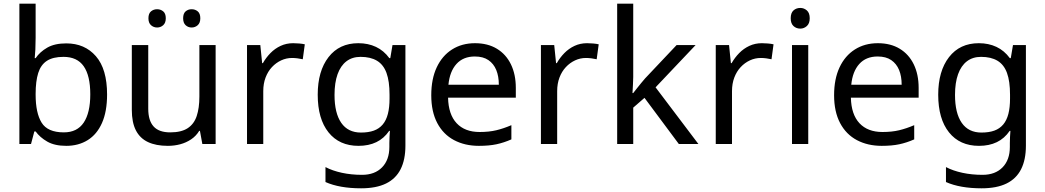

<svg xmlns="http://www.w3.org/2000/svg" viewBox="-20 -780 5662 1040"><path d="M173 -575Q173 -541 171.5 -511.5Q170 -482 168 -465H173Q196 -499 236 -522Q276 -545 339 -545Q439 -545 499.5 -475.5Q560 -406 560 -268Q560 -176 532.5 -114Q505 -52 455 -21Q405 10 339 10Q276 10 236 -13Q196 -36 173 -68H166L148 0H85V-760H173ZM324 -472Q267 -472 234 -450.5Q201 -429 187 -384.5Q173 -340 173 -271V-267Q173 -168 205.5 -115.5Q238 -63 326 -63Q398 -63 433.5 -116Q469 -169 469 -269Q469 -370 433.5 -421Q398 -472 324 -472Z M1148 -536V0H1076L1063 -71H1059Q1042 -43 1015 -25Q988 -7 956 1.5Q924 10 889 10Q825 10 781.5 -10.5Q738 -31 716 -74Q694 -117 694 -185V-536H783V-191Q783 -127 812 -95Q841 -63 902 -63Q962 -63 996.5 -85.5Q1031 -108 1045.5 -151.5Q1060 -195 1060 -257V-536ZM784 -681Q784 -707 798 -718.5Q812 -730 831 -730Q850 -730 864 -718.5Q878 -707 878 -681Q878 -656 864 -643.5Q850 -631 831 -631Q812 -631 798 -643.5Q784 -656 784 -681ZM972 -681Q972 -707 985.5 -718.5Q999 -730 1018 -730Q1037 -730 1051 -718.5Q1065 -707 1065 -681Q1065 -656 1051 -643.5Q1037 -631 1018 -631Q999 -631 985.5 -643.5Q972 -656 972 -681Z M1568 -546Q1583 -546 1600.5 -544.5Q1618 -543 1631 -540L1620 -459Q1607 -462 1591.5 -464Q1576 -466 1562 -466Q1531 -466 1503 -453Q1475 -440 1453 -416.5Q1431 -393 1418.5 -360Q1406 -327 1406 -286V0H1318V-536H1390L1400 -438H1404Q1421 -468 1445 -492.5Q1469 -517 1500 -531.5Q1531 -546 1568 -546Z M1921 -546Q1974 -546 2016.5 -526Q2059 -506 2089 -465H2094L2106 -536H2176V9Q2176 85 2150 136.5Q2124 188 2071 214Q2018 240 1936 240Q1878 240 1829.5 231.5Q1781 223 1743 206V125Q1781 145 1832 156Q1883 167 1941 167Q2010 167 2049.5 126.5Q2089 86 2089 16V-5Q2089 -17 2090 -39.5Q2091 -62 2092 -71H2088Q2060 -30 2018.5 -10Q1977 10 1922 10Q1818 10 1759.5 -63Q1701 -136 1701 -267Q1701 -395 1759.5 -470.5Q1818 -546 1921 -546ZM1933 -472Q1888 -472 1856.5 -448Q1825 -424 1808.5 -378Q1792 -332 1792 -266Q1792 -167 1828.5 -114.5Q1865 -62 1935 -62Q1976 -62 2005 -72.5Q2034 -83 2053 -105.5Q2072 -128 2081 -163Q2090 -198 2090 -246V-267Q2090 -340 2073.5 -385Q2057 -430 2022 -451Q1987 -472 1933 -472Z M2553 -546Q2622 -546 2671.5 -516Q2721 -486 2747.5 -431.5Q2774 -377 2774 -304V-251H2407Q2409 -160 2453.5 -112.5Q2498 -65 2578 -65Q2629 -65 2668.5 -74.5Q2708 -84 2750 -102V-25Q2709 -7 2669 1.5Q2629 10 2574 10Q2498 10 2439.5 -21Q2381 -52 2348.5 -113.5Q2316 -175 2316 -264Q2316 -352 2345.5 -415Q2375 -478 2428.5 -512Q2482 -546 2553 -546ZM2552 -474Q2489 -474 2452.5 -433.5Q2416 -393 2409 -321H2682Q2682 -367 2668 -401Q2654 -435 2625.5 -454.5Q2597 -474 2552 -474Z M3160 -546Q3175 -546 3192.5 -544.5Q3210 -543 3223 -540L3212 -459Q3199 -462 3183.5 -464Q3168 -466 3154 -466Q3123 -466 3095 -453Q3067 -440 3045 -416.5Q3023 -393 3010.5 -360Q2998 -327 2998 -286V0H2910V-536H2982L2992 -438H2996Q3013 -468 3037 -492.5Q3061 -517 3092 -531.5Q3123 -546 3160 -546Z M3410 -363Q3410 -347 3408.5 -321Q3407 -295 3406 -276H3410Q3416 -284 3428 -299Q3440 -314 3452.5 -329.5Q3465 -345 3474 -355L3645 -536H3748L3531 -307L3763 0H3657L3471 -250L3410 -197V0H3323V-760H3410Z M4107 -546Q4122 -546 4139.5 -544.5Q4157 -543 4170 -540L4159 -459Q4146 -462 4130.5 -464Q4115 -466 4101 -466Q4070 -466 4042 -453Q4014 -440 3992 -416.5Q3970 -393 3957.5 -360Q3945 -327 3945 -286V0H3857V-536H3929L3939 -438H3943Q3960 -468 3984 -492.5Q4008 -517 4039 -531.5Q4070 -546 4107 -546Z M4358 -536V0H4270V-536ZM4315 -737Q4335 -737 4350.5 -723.5Q4366 -710 4366 -681Q4366 -653 4350.5 -639Q4335 -625 4315 -625Q4293 -625 4278 -639Q4263 -653 4263 -681Q4263 -710 4278 -723.5Q4293 -737 4315 -737Z M4735 -546Q4804 -546 4853.5 -516Q4903 -486 4929.5 -431.5Q4956 -377 4956 -304V-251H4589Q4591 -160 4635.5 -112.5Q4680 -65 4760 -65Q4811 -65 4850.5 -74.5Q4890 -84 4932 -102V-25Q4891 -7 4851 1.5Q4811 10 4756 10Q4680 10 4621.5 -21Q4563 -52 4530.5 -113.5Q4498 -175 4498 -264Q4498 -352 4527.5 -415Q4557 -478 4610.5 -512Q4664 -546 4735 -546ZM4734 -474Q4671 -474 4634.5 -433.5Q4598 -393 4591 -321H4864Q4864 -367 4850 -401Q4836 -435 4807.5 -454.5Q4779 -474 4734 -474Z M5282 -546Q5335 -546 5377.5 -526Q5420 -506 5450 -465H5455L5467 -536H5537V9Q5537 85 5511 136.5Q5485 188 5432 214Q5379 240 5297 240Q5239 240 5190.5 231.5Q5142 223 5104 206V125Q5142 145 5193 156Q5244 167 5302 167Q5371 167 5410.5 126.5Q5450 86 5450 16V-5Q5450 -17 5451 -39.5Q5452 -62 5453 -71H5449Q5421 -30 5379.5 -10Q5338 10 5283 10Q5179 10 5120.5 -63Q5062 -136 5062 -267Q5062 -395 5120.5 -470.5Q5179 -546 5282 -546ZM5294 -472Q5249 -472 5217.5 -448Q5186 -424 5169.5 -378Q5153 -332 5153 -266Q5153 -167 5189.5 -114.5Q5226 -62 5296 -62Q5337 -62 5366 -72.5Q5395 -83 5414 -105.5Q5433 -128 5442 -163Q5451 -198 5451 -246V-267Q5451 -340 5434.5 -385Q5418 -430 5383 -451Q5348 -472 5294 -472Z"/></svg>

Font: Noto Sans Thai
Style: Regular
Weight: 400
Designer: Monotype Design Team
Foundry: Monotype Imaging Inc.
Version: Version 2.001